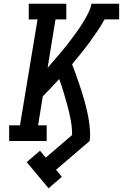

<svg xmlns="http://www.w3.org/2000/svg" viewBox="-20 -755 658 1028"><path d="M240 253 123 113 194 52 225 89 366 -32Q366 -72 359 -110.5Q352 -149 342 -186Q332 -223 321 -259.5Q310 -296 297 -332Q275 -308 253.5 -285Q232 -262 209 -239L184 -84H230V0H29V-84H87L181 -651H134V-735H335V-651H277L235 -392Q252 -412 269.5 -432Q287 -452 304 -472Q321 -492 337.5 -513Q354 -534 369.5 -555Q385 -576 400 -597.5Q415 -619 428.5 -641.5Q442 -664 453.5 -687Q465 -710 470 -735H618V-651H540Q522 -619 501.5 -588.5Q481 -558 459 -528Q437 -498 413.5 -469Q390 -440 366 -411Q375 -387 384 -362.5Q393 -338 401.5 -313Q410 -288 418 -263Q426 -238 433 -212.5Q440 -187 446 -161Q452 -135 456 -108.5Q460 -82 462 -54.5Q464 -27 460 0L280 154L311 192Z"/></svg>

Font: Iosevka Curly Slab MdExObl
Style: Regular
Weight: 500
Width: 7
Italic angle: -9°
Monospace: yes
Designer: Belleve Invis
Foundry: Belleve Invis
Version: Version 11.1.0; ttfautohint (v1.8.3)